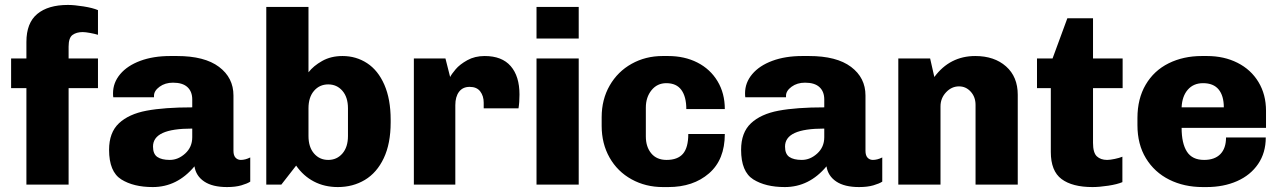

<svg xmlns="http://www.w3.org/2000/svg" viewBox="-20 -748 5186 778"><path d="M377 -707V-607Q364 -611 345 -614.5Q326 -618 315 -618Q290 -618 274 -606.5Q258 -595 258 -559V-511H377V-391H258V0H87V-391H25V-511H87V-578Q87 -655 131 -691.5Q175 -728 255 -728Q281 -728 318.5 -722Q356 -716 377 -707Z M926 -361V-137Q926 -118 934.5 -109Q943 -100 956 -100Q974 -100 994 -110V-12Q982 -4 958 3Q934 10 900 10Q841 10 807.5 -12.5Q774 -35 768 -74Q698 10 599 10Q521 10 471.5 -21Q422 -52 422 -141Q422 -211 462 -248.5Q502 -286 574 -299.5Q646 -313 759 -313V-345Q759 -377 739.5 -395Q720 -413 681 -413Q649 -413 626.5 -396.5Q604 -380 604 -360V-354H439Q438 -359 438 -370Q438 -413 467 -447.5Q496 -482 548.5 -501.5Q601 -521 670 -521H697Q809 -521 867.5 -477Q926 -433 926 -361ZM600 -154Q600 -124 617.5 -112Q635 -100 668 -100Q702 -100 730.5 -126Q759 -152 759 -192V-227Q678 -227 639 -209Q600 -191 600 -154Z M1563 -263V-252Q1563 -166 1535 -107Q1507 -48 1458.5 -19Q1410 10 1349 10Q1295 10 1252 -12.5Q1209 -35 1180 -77L1120 0H1059V-720H1230V-455Q1250 -481 1285.5 -501Q1321 -521 1368 -521Q1423 -521 1467.5 -492Q1512 -463 1537.5 -404.5Q1563 -346 1563 -263ZM1230 -309V-197Q1230 -152 1252.5 -126Q1275 -100 1310 -100Q1345 -100 1367.5 -126Q1390 -152 1390 -197V-309Q1390 -354 1367.5 -380Q1345 -406 1310 -406Q1275 -406 1252.5 -380Q1230 -354 1230 -309Z M2085 -365Q2085 -333 2081 -309H1940V-332Q1940 -359 1926 -377.5Q1912 -396 1883 -396Q1855 -396 1840 -376Q1825 -356 1825 -322V0H1657V-511H1785L1804 -436Q1810 -448 1826.5 -467.5Q1843 -487 1873.5 -504Q1904 -521 1944 -521Q2014 -521 2049.5 -480Q2085 -439 2085 -365Z M2325 -592H2154V-720H2325ZM2325 -511V0H2154V-511Z M2917 -306H2761Q2761 -356 2741 -383.5Q2721 -411 2680 -411Q2643 -411 2620 -382.5Q2597 -354 2597 -312V-195Q2597 -153 2619 -126.5Q2641 -100 2681 -100Q2726 -100 2747.5 -125Q2769 -150 2769 -205H2917Q2917 -101 2853 -45.5Q2789 10 2688 10H2666Q2596 10 2539 -21.5Q2482 -53 2450 -109.5Q2418 -166 2418 -238V-273Q2418 -345 2450.5 -401.5Q2483 -458 2539.5 -489.5Q2596 -521 2665 -521H2687Q2754 -521 2806 -494.5Q2858 -468 2887.5 -419Q2917 -370 2917 -306Z M3487 -361V-137Q3487 -118 3495.5 -109Q3504 -100 3517 -100Q3535 -100 3555 -110V-12Q3543 -4 3519 3Q3495 10 3461 10Q3402 10 3368.5 -12.5Q3335 -35 3329 -74Q3259 10 3160 10Q3082 10 3032.5 -21Q2983 -52 2983 -141Q2983 -211 3023 -248.5Q3063 -286 3135 -299.5Q3207 -313 3320 -313V-345Q3320 -377 3300.5 -395Q3281 -413 3242 -413Q3210 -413 3187.5 -396.5Q3165 -380 3165 -360V-354H3000Q2999 -359 2999 -370Q2999 -413 3028 -447.5Q3057 -482 3109.5 -501.5Q3162 -521 3231 -521H3258Q3370 -521 3428.5 -477Q3487 -433 3487 -361ZM3161 -154Q3161 -124 3178.5 -112Q3196 -100 3229 -100Q3263 -100 3291.5 -126Q3320 -152 3320 -192V-227Q3239 -227 3200 -209Q3161 -191 3161 -154Z M4104 -364V0H3933V-323Q3933 -355 3913.5 -376.5Q3894 -398 3866 -398Q3836 -398 3813.5 -374Q3791 -350 3791 -317V0H3620V-511H3749L3766 -436Q3829 -521 3932 -521Q4009 -521 4056.5 -479Q4104 -437 4104 -364Z M4409 -674V-511H4529V-391H4409V-169Q4409 -129 4424.5 -114.5Q4440 -100 4466 -100Q4478 -100 4497 -104Q4516 -108 4528 -113V-10Q4507 -1 4470.5 4.5Q4434 10 4407 10Q4325 10 4281.5 -22.5Q4238 -55 4238 -132V-391H4182V-511H4245L4305 -674Z M5110 -299V-230H4768Q4768 -167 4789.5 -133.5Q4811 -100 4859 -100Q4902 -100 4925 -123.5Q4948 -147 4948 -191H5109Q5109 -129 5078 -83.5Q5047 -38 4992.5 -14Q4938 10 4869 10H4854Q4778 10 4718 -20Q4658 -50 4623.5 -106.5Q4589 -163 4589 -241V-270Q4589 -348 4622.5 -405Q4656 -462 4715.5 -491.5Q4775 -521 4850 -521H4871Q4940 -521 4994.5 -493.5Q5049 -466 5079.5 -415.5Q5110 -365 5110 -299ZM4768 -313H4939Q4939 -360 4918 -385.5Q4897 -411 4855 -411Q4816 -411 4793 -384.5Q4770 -358 4768 -313Z"/></svg>

Font: Chivo ExtraBold
Style: Regular
Weight: 800
Designer: Hector Gatti
Foundry: Omnibus-Type
Version: Version 1.007